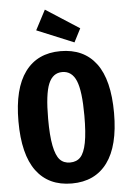

<svg xmlns="http://www.w3.org/2000/svg" viewBox="-62 -989 706 1051"><g transform="rotate(-5 290.5 -463.5)"><path d="M225.1 -943.8 409.2 -825.2 371.1 -751 168 -835ZM290 -710Q418 -710 485.6 -619.9Q553.2 -529.8 553.2 -347.2Q553.2 -167 485.4 -75Q417.5 17.1 290 17.1Q162.6 17.1 95.2 -73.7Q27.8 -164.6 27.8 -347.2Q27.8 -526.9 95.5 -618.4Q163.1 -710 290 -710ZM290 -595.2Q237.8 -595.2 214.4 -538.8Q190.9 -482.4 190.9 -347.2Q190.9 -253.4 201.9 -198.5Q212.9 -143.6 233.9 -120.8Q254.9 -98.1 290 -98.1Q326.2 -98.1 347.4 -120.8Q368.7 -143.6 379.4 -198.2Q390.1 -252.9 390.1 -347.2Q390.1 -482.4 366.5 -538.8Q342.8 -595.2 290 -595.2Z"/></g></svg>

Font: Fira Sans Compressed
Style: Bold
Weight: 700
Width: 1
Designer: Carrois Corporate & Edenspiekermann AG
Foundry: Carrois Corporate GbR & Edenspiekermann AG
Version: Version 4.203;PS 004.203;hotconv 1.0.88;makeotf.lib2.5.64775